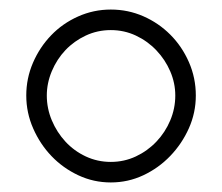

<svg xmlns="http://www.w3.org/2000/svg" viewBox="-20 -788 465 402"><path d="M212 -768Q248 -768 280 -754Q312 -740 336.5 -715.5Q361 -691 375.5 -658Q390 -625 390 -588Q390 -552 375.5 -519.5Q361 -487 336.5 -461.5Q312 -436 280 -421Q248 -406 212 -406Q176 -406 144 -421Q112 -436 88 -461Q64 -486 49.5 -519Q35 -552 35 -588Q35 -624 49 -656.5Q63 -689 87 -714Q111 -739 143.5 -753.5Q176 -768 212 -768ZM347 -588Q347 -614 336.5 -638.5Q326 -663 307.5 -682.5Q289 -702 264.5 -713.5Q240 -725 212 -725Q184 -725 159.5 -713.5Q135 -702 117 -683Q99 -664 88.5 -639Q78 -614 78 -588Q78 -561 88.5 -536Q99 -511 117 -491.5Q135 -472 159.5 -460.5Q184 -449 212 -449Q240 -449 264.5 -460.5Q289 -472 307.5 -491.5Q326 -511 336.5 -536Q347 -561 347 -588Z"/></svg>

Font: AkaAcidDosis
Style: Light
Weight: 300
Designer: Edgar Tolentino, Pablo Impallari, Igino Marini, Aka-Acid
Foundry: Edgar Tolentino, Pablo Impallari, Igino Marini, Aka-Acid
Version: Version 1.007